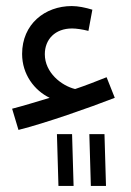

<svg xmlns="http://www.w3.org/2000/svg" viewBox="-20 -374 431 634"><path d="M41 55C129 33 277 -19 359 -51L332 -119C299 -106 264 -92 228 -80C183 -91 128 -134 128 -195C128 -244 162 -280 218 -280C232 -280 252 -277 272 -272L285 -342C262 -349 238 -354 217 -354C128 -354 53 -294 53 -196C53 -128 94 -75 144 -51C98 -37 55 -24 20 -15ZM280 240H330L325 69H275ZM173 240H223L218 69H168Z"/></svg>

Font: Noto Sans Arabic UI SmCn
Style: Regular
Weight: 400
Width: 4
Designer: Monotype Design Team, Nadine Chahine and Nizar Qandah
Foundry: Monotype Imaging Inc.
Version: Version 2.010